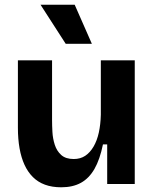

<svg xmlns="http://www.w3.org/2000/svg" viewBox="-20 -781 656 815"><path d="M240 14Q201 14 171 3Q141 -8 119.5 -29.5Q98 -51 84 -81.5Q70 -112 63 -151.5Q56 -191 56 -239V-525H201V-271Q201 -249 202.5 -221Q204 -193 212.5 -166.5Q221 -140 240 -123Q259 -106 293 -106Q321 -106 341.5 -119.5Q362 -133 377 -158.5Q392 -184 399.5 -218.5Q407 -253 408 -294V-525H552V-217V0H435V-168H417Q404 -104 381 -64Q358 -24 323.5 -5Q289 14 240 14ZM259 -595 152 -761H297L370 -595Z"/></svg>

Font: Bricolage Grotesque 48pt Condensed ExtraBold
Style: Bold
Weight: 700
Version: Version 1.000;gftools[0.9.30]